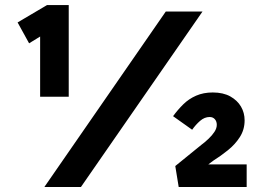

<svg xmlns="http://www.w3.org/2000/svg" viewBox="-20 -746 1073 766"><path d="M140.1 -360.1V-651.9L157.6 -611L96.1 -573.2L50.2 -656.5L167.8 -725.9H254.2V-360.1H197.7Q185.6 -360.1 171.8 -360.1Q157.9 -360.1 140.1 -360.1ZM157 0 641.4 -700H787.9L302.9 0ZM692.9 0 679.3 -83.6 782.7 -167.6Q798.1 -179 812.3 -192.6Q826.5 -206.1 835.7 -220.2Q844.9 -234.3 844.9 -248Q844.9 -261.7 837.1 -270.5Q829.4 -279.2 816.4 -279.2Q796.1 -279.2 778.4 -263.9Q760.7 -248.5 746.6 -228.4L670.5 -282.5Q689.2 -308.1 711.2 -329.8Q733.2 -351.5 762.4 -364.3Q791.7 -377.1 828.7 -377.1Q870.4 -377.1 898.7 -361.4Q926.9 -345.6 941.4 -320.8Q955.9 -296 955.9 -265.9Q955.9 -228.8 936.9 -199.2Q917.9 -169.6 889 -146.5Q860.2 -123.4 831.2 -105.2L777.4 -64.9L779.1 -90H964.1V0Z"/></svg>

Font: Lexend Tera
Style: Regular
Weight: 400
Designer: Bonnie Shaver-Troup, Thomas Jockin
Foundry: Lexend
Version: Version 1.007